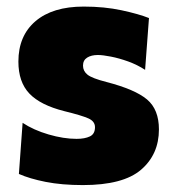

<svg xmlns="http://www.w3.org/2000/svg" viewBox="-20 -534 512 569"><path d="M225.5 14.5Q163 14.5 115.2 5Q67.5 -4.5 36 -18.5L47 -170Q79.5 -148.5 124 -135.5Q168.5 -122.5 207 -122.5Q231.5 -122.5 246.5 -129.8Q261.5 -137 261.5 -157Q261.5 -174.5 241.8 -183.2Q222 -192 171 -204.5Q99.5 -222.5 67 -256.8Q34.5 -291 34.5 -351.5Q34.5 -428 85.2 -471.2Q136 -514.5 228 -514.5Q289.5 -514.5 340.5 -503.5Q391.5 -492.5 421.5 -480.5L410 -327Q387 -342 360 -351.8Q333 -361.5 308.8 -366.2Q284.5 -371 270 -371Q250.5 -371 238.2 -363.2Q226 -355.5 226 -339.5Q226 -323.5 239.2 -312.8Q252.5 -302 295.5 -291Q380.5 -269 415.8 -239.2Q451 -209.5 451 -150.5Q451 -76.5 398 -31Q345 14.5 225.5 14.5Z"/></svg>

Font: Heraclito ExtraBold
Style: Regular
Weight: 800
Designer: Kostas Bartsokas (font) & Cristiano Sobral (main changes)
Foundry: Kostas Bartsokas (font) & Cristiano Sobral (main changes)
Version: Version 1.00;July 8, 2020;FontCreator 13.0.0.2655 64-bit